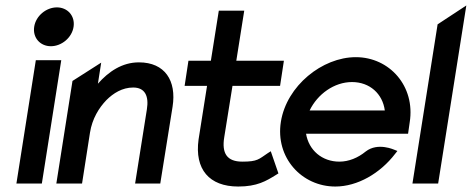

<svg xmlns="http://www.w3.org/2000/svg" viewBox="-20 -671 1725 702"><path d="M105 -573C99 -533 127 -502 166 -502C205 -502 243 -533 249 -573C255 -613 227 -644 188 -644C149 -644 111 -613 105 -573ZM40 0H133L204 -451H111Z M186 0H280L309 -186C317 -237 342 -277 369 -305C394 -330 427 -351 467 -351C510 -351 525 -320 517 -271L474 0H566L611 -281C626 -376 583 -443 488 -443C426 -443 377 -409 338 -365L350 -442L245 -375Z M655 -357H737L706 -161C691 -52 745 11 851 11C920 11 953 -9 990 -32L998 -37L970 -118L959 -111C926 -89 922 -80 866 -80C810 -80 790 -110 800 -170L830 -357H1004L1018 -449H844L873 -632H780L751 -449H669Z M1007 -226C986 -95 1083 11 1206 11C1287 11 1370 -37 1425 -109L1433 -119L1423 -123C1422 -123 1362 -152 1317 -117C1289 -94 1255 -80 1221 -80C1157 -80 1109 -122 1099 -182H1472L1478 -224C1499 -356 1404 -462 1281 -462C1158 -462 1028 -357 1007 -226ZM1112 -267C1141 -327 1202 -371 1267 -371C1332 -371 1379 -328 1387 -267Z M1488 0H1582L1685 -651L1580 -582Z"/></svg>

Font: Charger Pro
Style: ExBdNarObl
Weight: 400
Designer: Jasper
Foundry: Cannot Into Space Fonts
Version: Version 1.09